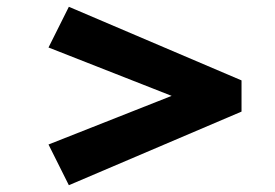

<svg xmlns="http://www.w3.org/2000/svg" viewBox="-20 -538 810 566"><path d="M183 8 123 -112 599 -300V-211L123 -398L183 -518L692 -301V-209Z"/></svg>

Font: Lexend Zetta SemiBold
Style: Regular
Weight: 600
Designer: Bonnie Shaver-Troup, Thomas Jockin
Foundry: Lexend
Version: Version 1.007